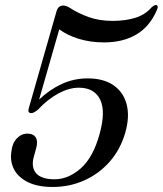

<svg xmlns="http://www.w3.org/2000/svg" viewBox="-20 -733 647 763"><path d="M25.5 -132Q28.5 -163.5 46.8 -182.8Q65 -202 88.5 -202Q113 -202 122.2 -186.5Q131.5 -171 124 -145L115 -112.5Q102.5 -69.5 123.2 -45Q144 -20.5 197 -20.5Q251.5 -20.5 300.8 -63.8Q350 -107 375.5 -199.5Q401 -291 377.8 -337.8Q354.5 -384.5 293.5 -384.5Q254.5 -384.5 211.8 -361.5Q169 -338.5 129.5 -296Q113.5 -283.5 104.5 -283.5Q89 -283.5 94 -301.5L204 -686Q210.5 -711 231 -711Q240.5 -711 254 -704Q290.5 -680 332.8 -665Q375 -650 427.5 -650Q479 -650 518.5 -662.5Q558 -675 582.5 -704Q595 -714.5 601.5 -713Q605 -712 606.5 -707.5Q608 -703 603 -692Q574.5 -626.5 521.2 -595.5Q468 -564.5 393.5 -564.5Q339.5 -564.5 293.5 -578.5Q247.5 -592.5 215.5 -616.5L135.5 -337.5Q178.5 -378 226.5 -399.8Q274.5 -421.5 328.5 -421.5Q391.5 -421.5 431 -394.2Q470.5 -367 483.2 -318.5Q496 -270 478 -206.5Q459 -140 416.8 -91.5Q374.5 -43 315.8 -16.5Q257 10 189.5 10Q129 10 90.2 -9.5Q51.5 -29 35.2 -61.2Q19 -93.5 25.5 -132Z"/></svg>

Font: Fraunces 144pt S050
Style: Italic
Weight: 400
Italic angle: -16°
Version: Version 1.000; ttfautohint (v1.8.3)